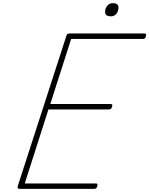

<svg xmlns="http://www.w3.org/2000/svg" viewBox="-20 -1213 958 1233"><path d="M108 0Q99 0 95.5 -3.5Q92 -7 93 -15L406 -982Q408 -991 412.5 -994.5Q417 -998 430 -998H906Q917 -998 918 -993Q919 -988 917 -981Q915 -970 910.5 -966.5Q906 -963 896 -963H437L303 -545H689Q699 -545 700.5 -540.5Q702 -536 700 -528Q697 -518 692 -514Q687 -510 678 -510H291L139 -35H594Q604 -35 605.5 -30.5Q607 -26 605 -18Q602 -8 597.5 -4Q593 0 584 0ZM692 -1108Q675 -1108 665 -1114.5Q655 -1121 655 -1137Q655 -1159 669 -1176Q683 -1193 705 -1193Q721 -1193 731 -1186Q741 -1179 741 -1164Q741 -1143 728 -1125.5Q715 -1108 692 -1108Z"/></svg>

Font: Playwrite MX Thin
Style: Regular
Weight: 250
Designer: Veronika Burian, José Scaglione
Foundry: TypeTogether
Version: Version 1.002